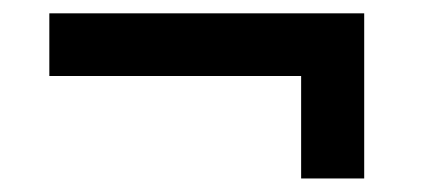

<svg xmlns="http://www.w3.org/2000/svg" viewBox="-20 -496 632 288"><path d="M54 -382V-476H526.3V-228.3H431.7V-382Z"/></svg>

Font: Asta Sans Light
Style: Regular
Weight: 300
Designer: 42dot
Version: Version 1.000